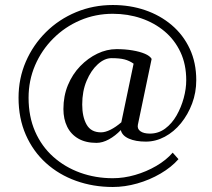

<svg xmlns="http://www.w3.org/2000/svg" viewBox="-20 -628 847 766"><path d="M430 118Q352 118 283.5 93.5Q215 69 163.5 22.5Q112 -24 83 -90Q54 -156 54 -238Q54 -315 83 -382Q112 -449 163.5 -500Q215 -551 283.5 -579.5Q352 -608 430 -608Q499 -608 559 -587.5Q619 -567 665 -528Q711 -489 737 -433.5Q763 -378 763 -308Q763 -259 746.5 -215Q730 -171 702 -136.5Q674 -102 637.5 -82.5Q601 -63 562 -63Q521 -63 494 -75Q467 -87 462 -109Q440 -86 414.5 -72Q389 -58 365 -58Q322 -58 292.5 -75Q263 -92 248 -122.5Q233 -153 233 -193Q233 -245 251 -288.5Q269 -332 300 -364Q331 -396 368.5 -414Q406 -432 445 -432Q479 -432 508.5 -427Q538 -422 558 -413.5Q578 -405 585 -393L530 -130Q527 -114 540 -104.5Q553 -95 578 -95Q612 -95 639 -115Q666 -135 684.5 -167.5Q703 -200 713 -237Q723 -274 723 -308Q723 -371 700 -420Q677 -469 636.5 -503Q596 -537 543 -555Q490 -573 430 -573Q361 -573 300 -547Q239 -521 192.5 -474.5Q146 -428 120 -367.5Q94 -307 94 -238Q94 -163 120 -103.5Q146 -44 192.5 -2.5Q239 39 300 61Q361 83 430 83Q474 83 519 70Q564 57 603.5 34Q643 11 669 -19L692 7Q664 39 620.5 64.5Q577 90 527.5 104Q478 118 430 118ZM308 -211Q308 -162 325.5 -131Q343 -100 383 -100Q400 -100 421 -110.5Q442 -121 464 -140L513 -374Q496 -386 476.5 -391Q457 -396 425 -396Q397 -396 370 -371.5Q343 -347 325.5 -305.5Q308 -264 308 -211Z"/></svg>

Font: Wittgenstein
Style: Italic
Weight: 400
Italic angle: -11°
Designer: Jörg Drees
Foundry: Jörg Drees
Version: Version 1.500